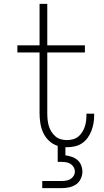

<svg xmlns="http://www.w3.org/2000/svg" viewBox="-20 -755 540 995"><path d="M199 220V183H299Q311 183 323 181Q335 179 345 173Q355 167 361.5 156.5Q368 146 368 134Q368 122 361.5 111Q355 100 345 94Q335 88 323 86Q311 84 299 84H279V1Q254 -7 234.5 -25Q215 -43 204 -67Q193 -91 189 -117Q185 -143 185 -169V-483H70V-520H185V-735H225V-520H420V-483H225V-169Q225 -152 226.5 -136Q228 -120 232.5 -104Q237 -88 245.5 -74Q254 -60 266.5 -49Q279 -38 294.5 -33.5Q310 -29 327 -29Q342 -29 357.5 -33Q373 -37 385 -46.5Q397 -56 405.5 -69.5Q414 -83 419 -97.5Q424 -112 426 -127.5Q428 -143 428 -159V-166H468V-157Q468 -136 464.5 -116Q461 -96 453.5 -76.5Q446 -57 434 -40.5Q422 -24 405 -12.5Q388 -1 367.5 3.5Q347 8 327 8H319V50Q335 52 351.5 57.5Q368 63 381 74Q394 85 400.5 101.5Q407 118 407 135Q407 154 398 172.5Q389 191 373 201.5Q357 212 337.5 216Q318 220 299 220Z"/></svg>

Font: Iosevka Curly Extralight
Style: Regular
Weight: 200
Monospace: yes
Designer: Belleve Invis
Foundry: Belleve Invis
Version: Version 22.1.2; ttfautohint (v1.8.4)